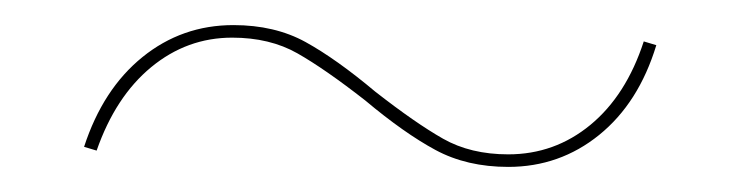

<svg xmlns="http://www.w3.org/2000/svg" viewBox="-20 -305 590 153"><path d="M271 -225Q239 -250 217 -262.5Q195 -275 165 -275Q129 -275 100.5 -251.5Q72 -228 57 -185L47 -188Q62 -234 93.5 -259.5Q125 -285 166 -285Q199 -285 223.5 -271.5Q248 -258 279 -232Q311 -207 333 -194.5Q355 -182 385 -182Q422 -182 450.5 -205.5Q479 -229 493 -272L503 -269Q489 -223 457.5 -197.5Q426 -172 385 -172Q352 -172 327 -185.5Q302 -199 271 -225Z"/></svg>

Font: Ysabeau SC Hairline
Style: Regular
Weight: 100
Designer: Christian Thalmann (Catharsis Fonts)
Version: Version 0.003